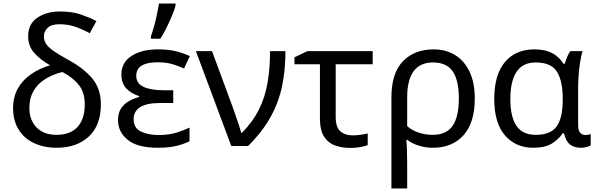

<svg xmlns="http://www.w3.org/2000/svg" viewBox="-20 -825 3373 1085"><path d="M319 -760Q388 -760 437 -743Q486 -726 525 -706L487 -637Q450 -658 408 -673Q366 -688 315 -688Q270 -688 249 -667.5Q228 -647 228 -619Q228 -595 241 -576Q254 -557 283.5 -536.5Q313 -516 362 -489Q453 -440 501.5 -381.5Q550 -323 550 -236Q550 -116 481.5 -53Q413 10 300 10Q229 10 173 -16Q117 -42 85.5 -92.5Q54 -143 54 -214Q54 -278 81.5 -326Q109 -374 156.5 -406.5Q204 -439 263 -456Q207 -488 173 -526.5Q139 -565 139 -620Q139 -689 190.5 -724.5Q242 -760 319 -760ZM333 -418Q302 -411 269.5 -396.5Q237 -382 209 -358.5Q181 -335 163.5 -299.5Q146 -264 146 -213Q146 -147 186.5 -105Q227 -63 300 -63Q377 -63 418 -107.5Q459 -152 459 -235Q459 -303 425.5 -345Q392 -387 333 -418Z M959 -315V-243H886Q735 -243 735 -151Q735 -102 776 -82Q817 -62 877 -62Q933 -62 975.5 -75Q1018 -88 1051 -104V-27Q1020 -11 977 -0.5Q934 10 872 10Q757 10 702 -34.5Q647 -79 647 -146Q647 -186 663.5 -211.5Q680 -237 707 -252.5Q734 -268 766 -277V-282Q721 -296 693.5 -325.5Q666 -355 666 -404Q666 -472 723.5 -509Q781 -546 872 -546Q930 -546 971.5 -536Q1013 -526 1053 -508L1020 -438Q987 -453 952.5 -463Q918 -473 871 -473Q750 -473 750 -397Q750 -353 791.5 -334Q833 -315 903 -315ZM833 -606V-620Q842 -645 851 -677.5Q860 -710 867 -744Q874 -778 878 -805H972V-794Q967 -772 953 -738.5Q939 -705 921.5 -669.5Q904 -634 886 -606Z M1087 -536H1178L1285 -247Q1294 -223 1305.5 -190Q1317 -157 1327.5 -125.5Q1338 -94 1343 -74H1347Q1409 -137 1443.5 -206.5Q1478 -276 1492 -357.5Q1506 -439 1506 -536H1593Q1593 -431 1574.5 -340.5Q1556 -250 1510.5 -166.5Q1465 -83 1382 0H1287Z M2086 -536V-462H1877V-164Q1877 -106 1903.5 -83Q1930 -60 1973 -60Q1995 -60 2018.5 -63.5Q2042 -67 2058 -71V-5Q2044 1 2016.5 6Q1989 11 1960 11Q1914 11 1875 -2.5Q1836 -16 1812 -52Q1788 -88 1788 -155V-462H1644V-501L1717 -536Z M2663 -268Q2663 -132 2599.5 -61Q2536 10 2426 10Q2386 10 2348 -1.5Q2310 -13 2281 -35H2276Q2278 -19 2279.5 17Q2281 53 2281 98V240H2192V-275Q2192 -412 2257 -479Q2322 -546 2431 -546Q2499 -546 2551.5 -514Q2604 -482 2633.5 -420Q2663 -358 2663 -268ZM2427 -472Q2281 -472 2281 -274V-112Q2310 -87 2347.5 -75Q2385 -63 2425 -63Q2504 -63 2538.5 -115Q2573 -167 2573 -268Q2573 -371 2538.5 -421.5Q2504 -472 2427 -472Z M2993 10Q2895 10 2834 -59.5Q2773 -129 2773 -266Q2773 -402 2833 -474Q2893 -546 3001 -546Q3060 -546 3099.5 -525.5Q3139 -505 3165 -464H3171Q3176 -481 3184 -501Q3192 -521 3203 -536H3272Q3265 -514 3259 -478Q3253 -442 3250 -402Q3247 -362 3247 -326V-118Q3247 -87 3259 -74.5Q3271 -62 3288 -62Q3296 -62 3305 -64Q3314 -66 3318 -67V-3Q3311 1 3295 5.5Q3279 10 3262 10Q3225 10 3201.5 -8Q3178 -26 3167 -72H3160Q3137 -38 3099 -14Q3061 10 2993 10ZM3008 -63Q3091 -63 3125.5 -110.5Q3160 -158 3160 -261V-267Q3160 -367 3127.5 -419.5Q3095 -472 3007 -472Q2934 -472 2899 -419Q2864 -366 2864 -265Q2864 -165 2898.5 -114Q2933 -63 3008 -63Z"/></svg>

Font: Noto IKEA Latin
Style: Regular
Weight: 400
Designer: Monotype Design Team
Foundry: Monotype Imaging Inc.
Version: Version 1.0